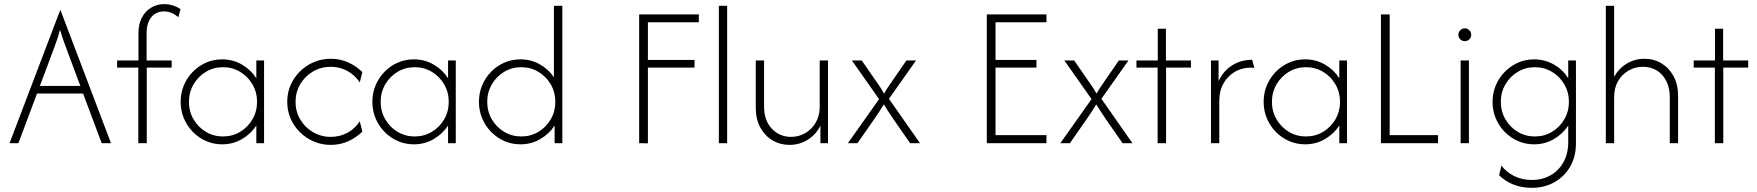

<svg xmlns="http://www.w3.org/2000/svg" viewBox="-20 -695 8530 932"><path d="M26.4 0 272.2 -645.8H273.6L518.8 0H473.6L383.3 -241H159.7L69.4 0ZM173.6 -277.8H370.1L310.4 -437.5Q297.9 -470.8 289.6 -494.1Q281.2 -517.4 271.5 -550.7Q262.5 -517.4 254.2 -494.4Q245.8 -471.5 233.3 -437.5Z M651.4 0V-366.7H548.6V-401.4H652.1V-535.4Q652.1 -577.8 668.4 -609Q684.7 -640.3 713.2 -657.6Q741.7 -675 777.1 -675Q797.9 -675 818.4 -668.8Q838.9 -662.5 856.2 -650.7L845.8 -611.1Q829.2 -625.7 812.2 -632.6Q795.1 -639.6 776.4 -639.6Q751.4 -639.6 732.3 -627.4Q713.2 -615.3 702.4 -591.7Q691.7 -568.1 691.7 -533.3V-401.4H813.2V-366.7H692.4V0Z M1058.3 5.6Q1016.7 5.6 980.2 -10.4Q943.8 -26.4 916 -54.9Q888.2 -83.3 872.6 -120.5Q856.9 -157.6 856.9 -200.7Q856.9 -243.8 872.6 -280.9Q888.2 -318.1 916 -346.5Q943.8 -375 980.2 -391Q1016.7 -406.9 1058.3 -406.9Q1111.1 -406.9 1154.5 -381.6Q1197.9 -356.2 1224.3 -315.3V-401.4H1261.8V0H1224.3V-85.4Q1197.9 -45.1 1154.5 -19.8Q1111.1 5.6 1058.3 5.6ZM1062.5 -32.6Q1108.3 -32.6 1145.8 -55.2Q1183.3 -77.8 1205.6 -116Q1227.8 -154.2 1227.8 -200.7Q1227.8 -247.2 1205.6 -285.4Q1183.3 -323.6 1145.8 -346.2Q1108.3 -368.8 1062.5 -368.8Q1016.7 -368.8 979.2 -346.2Q941.7 -323.6 919.4 -285.4Q897.2 -247.2 897.2 -200.7Q897.2 -154.2 919.4 -116Q941.7 -77.8 979.2 -55.2Q1016.7 -32.6 1062.5 -32.6Z M1585.4 8.3Q1541.7 8.3 1503.5 -8Q1465.3 -24.3 1436.1 -53.1Q1406.9 -81.9 1390.6 -119.8Q1374.3 -157.6 1374.3 -200.7Q1374.3 -244.4 1390.6 -281.9Q1406.9 -319.4 1436.1 -348.3Q1465.3 -377.1 1503.5 -393.4Q1541.7 -409.7 1585.4 -409.7Q1631.2 -409.7 1670.5 -392Q1709.7 -374.3 1738.9 -345.1L1726.4 -295.1Q1704.2 -329.2 1667.4 -350Q1630.6 -370.8 1585.4 -370.8Q1538.2 -370.8 1499.3 -347.9Q1460.4 -325 1437.5 -286.5Q1414.6 -247.9 1414.6 -200.7Q1414.6 -153.5 1437.5 -114.9Q1460.4 -76.4 1499.3 -53.5Q1538.2 -30.6 1585.4 -30.6Q1630.6 -30.6 1667.4 -51Q1704.2 -71.5 1726.4 -106.2L1738.9 -56.2Q1709.7 -27.1 1670.5 -9.4Q1631.2 8.3 1585.4 8.3Z M1988.9 5.6Q1947.2 5.6 1910.8 -10.4Q1874.3 -26.4 1846.5 -54.9Q1818.8 -83.3 1803.1 -120.5Q1787.5 -157.6 1787.5 -200.7Q1787.5 -243.8 1803.1 -280.9Q1818.8 -318.1 1846.5 -346.5Q1874.3 -375 1910.8 -391Q1947.2 -406.9 1988.9 -406.9Q2041.7 -406.9 2085.1 -381.6Q2128.5 -356.2 2154.9 -315.3V-401.4H2192.4V0H2154.9V-85.4Q2128.5 -45.1 2085.1 -19.8Q2041.7 5.6 1988.9 5.6ZM1993.1 -32.6Q2038.9 -32.6 2076.4 -55.2Q2113.9 -77.8 2136.1 -116Q2158.3 -154.2 2158.3 -200.7Q2158.3 -247.2 2136.1 -285.4Q2113.9 -323.6 2076.4 -346.2Q2038.9 -368.8 1993.1 -368.8Q1947.2 -368.8 1909.7 -346.2Q1872.2 -323.6 1850 -285.4Q1827.8 -247.2 1827.8 -200.7Q1827.8 -154.2 1850 -116Q1872.2 -77.8 1909.7 -55.2Q1947.2 -32.6 1993.1 -32.6Z M2506.2 5.6Q2464.6 5.6 2428.1 -10.4Q2391.7 -26.4 2363.9 -54.9Q2336.1 -83.3 2320.5 -120.5Q2304.9 -157.6 2304.9 -200.7Q2304.9 -243.8 2320.5 -280.9Q2336.1 -318.1 2363.9 -346.5Q2391.7 -375 2428.1 -391Q2464.6 -406.9 2506.2 -406.9Q2557.6 -406.9 2600 -383Q2642.4 -359 2668.8 -320.1V-666.7H2709.7V0H2672.2V-85.4Q2645.8 -45.1 2602.4 -19.8Q2559 5.6 2506.2 5.6ZM2510.4 -32.6Q2556.2 -32.6 2593.8 -55.2Q2631.2 -77.8 2653.5 -116Q2675.7 -154.2 2675.7 -200.7Q2675.7 -247.2 2653.5 -285.4Q2631.2 -323.6 2593.8 -346.2Q2556.2 -368.8 2510.4 -368.8Q2464.6 -368.8 2427.1 -346.2Q2389.6 -323.6 2367.4 -285.4Q2345.1 -247.2 2345.1 -200.7Q2345.1 -154.2 2367.4 -116Q2389.6 -77.8 2427.1 -55.2Q2464.6 -32.6 2510.4 -32.6Z M3082.6 0V-625H3372.2V-586.8H3125V-404.2H3351.4V-366.7H3125V0.7Z M3469.4 0V-666.7H3509.7V0Z M3811.8 8.3Q3766.7 8.3 3729.5 -13.9Q3692.4 -36.1 3670.5 -76.4Q3648.6 -116.7 3648.6 -171.5V-401.4H3688.9V-177.8Q3688.9 -110.4 3726.4 -70.5Q3763.9 -30.6 3820.1 -30.6Q3857.6 -30.6 3889.2 -49Q3920.8 -67.4 3939.9 -100.3Q3959 -133.3 3959 -177.1V-401.4H3999.3V0H3962.5V-85.4Q3941 -41.7 3901 -16.7Q3861.1 8.3 3811.8 8.3Z M4095.8 0 4247.2 -213.9 4115.3 -401.4H4163.2L4228.5 -306.9Q4239.6 -291.7 4250.7 -275Q4261.8 -258.3 4271.5 -240.3Q4281.2 -258.3 4292.7 -275Q4304.2 -291.7 4314.6 -306.9L4379.9 -401.4H4426.4L4295.1 -215.3L4445.8 0H4397.9L4316.7 -116.7Q4305.6 -133.3 4293.4 -151.7Q4281.2 -170.1 4270.1 -188.2Q4259 -170.1 4247.2 -151.7Q4235.4 -133.3 4223.6 -116.7L4142.4 0Z M4770.1 0V-625H5059.7V-586.8H4812.5V-404.2H5011.1V-366.7H4812.5V-38.9H5059.7V0Z M5127.1 0 5278.5 -213.9 5146.5 -401.4H5194.4L5259.7 -306.9Q5270.8 -291.7 5281.9 -275Q5293.1 -258.3 5302.8 -240.3Q5312.5 -258.3 5324 -275Q5335.4 -291.7 5345.8 -306.9L5411.1 -401.4H5457.6L5326.4 -215.3L5477.1 0H5429.2L5347.9 -116.7Q5336.8 -133.3 5324.7 -151.7Q5312.5 -170.1 5301.4 -188.2Q5290.3 -170.1 5278.5 -151.7Q5266.7 -133.3 5254.9 -116.7L5173.6 0Z M5599.3 0V-366.7H5496.5V-401.4H5600V-555.6H5639.6V-401.4H5761.1V-366.7H5640.3V0Z M5858.3 0V-401.4H5895.1V-300.7Q5918.1 -351.4 5961.5 -378.1Q6004.9 -404.9 6058.3 -404.9L6068.7 -365.3Q6063.9 -366 6059.7 -366.3Q6055.6 -366.7 6050.7 -366.7Q6009 -366.7 5974.3 -346.5Q5939.6 -326.4 5919.1 -290.3Q5898.6 -254.2 5898.6 -204.2V0Z M6315.3 5.6Q6273.6 5.6 6237.2 -10.4Q6200.7 -26.4 6172.9 -54.9Q6145.1 -83.3 6129.5 -120.5Q6113.9 -157.6 6113.9 -200.7Q6113.9 -243.8 6129.5 -280.9Q6145.1 -318.1 6172.9 -346.5Q6200.7 -375 6237.2 -391Q6273.6 -406.9 6315.3 -406.9Q6368.1 -406.9 6411.5 -381.6Q6454.9 -356.2 6481.2 -315.3V-401.4H6518.7V0H6481.2V-85.4Q6454.9 -45.1 6411.5 -19.8Q6368.1 5.6 6315.3 5.6ZM6319.4 -32.6Q6365.3 -32.6 6402.8 -55.2Q6440.3 -77.8 6462.5 -116Q6484.7 -154.2 6484.7 -200.7Q6484.7 -247.2 6462.5 -285.4Q6440.3 -323.6 6402.8 -346.2Q6365.3 -368.8 6319.4 -368.8Q6273.6 -368.8 6236.1 -346.2Q6198.6 -323.6 6176.4 -285.4Q6154.2 -247.2 6154.2 -200.7Q6154.2 -154.2 6176.4 -116Q6198.6 -77.8 6236.1 -55.2Q6273.6 -32.6 6319.4 -32.6Z M6683.3 0V-625H6725.7V-38.9H6960.4V0Z M7070.1 0V-401.4H7110.4V0ZM7090.3 -495.1Q7081.9 -495.1 7074.7 -499.3Q7067.4 -503.5 7063.2 -510.4Q7059 -517.4 7059 -525.7Q7059 -534.7 7063.2 -541.7Q7067.4 -548.6 7074.7 -553.1Q7081.9 -557.6 7090.3 -557.6Q7099.3 -557.6 7106.2 -553.1Q7113.2 -548.6 7117.4 -541.7Q7121.5 -534.7 7121.5 -525.7Q7121.5 -517.4 7117.4 -510.4Q7113.2 -503.5 7106.2 -499.3Q7099.3 -495.1 7090.3 -495.1Z M7416 216.7Q7384 216.7 7355.2 209.7Q7326.4 202.8 7301.4 188.9Q7276.4 175 7256.9 155.6L7268.1 109Q7293.1 141.7 7331.2 160.1Q7369.4 178.5 7416 178.5Q7466.7 178.5 7506.6 155.9Q7546.5 133.3 7569.4 92Q7592.4 50.7 7592.4 -5.6V-85.4Q7566 -45.1 7522.6 -19.8Q7479.2 5.6 7426.4 5.6Q7384.7 5.6 7348.3 -10.4Q7311.8 -26.4 7284 -54.9Q7256.2 -83.3 7240.6 -120.5Q7225 -157.6 7225 -200.7Q7225 -243.1 7240.6 -280.2Q7256.2 -317.4 7284 -345.8Q7311.8 -374.3 7348.3 -390.6Q7384.7 -406.9 7426.4 -406.9Q7477.8 -406.9 7521.5 -382.6Q7565.3 -358.3 7592.4 -315.3V-401.4H7629.9V0.7Q7629.9 66 7601.4 114.6Q7572.9 163.2 7524.7 189.9Q7476.4 216.7 7416 216.7ZM7430.6 -32.6Q7476.4 -32.6 7513.9 -55.2Q7551.4 -77.8 7573.6 -116Q7595.8 -154.2 7595.8 -200.7Q7595.8 -247.2 7573.6 -285.4Q7551.4 -323.6 7513.9 -346.2Q7476.4 -368.8 7430.6 -368.8Q7384.7 -368.8 7347.2 -346.2Q7309.7 -323.6 7287.5 -285.4Q7265.3 -247.2 7265.3 -200.7Q7265.3 -154.2 7287.5 -116Q7309.7 -77.8 7347.2 -55.2Q7384.7 -32.6 7430.6 -32.6Z M7775 0V-666.7H7815.3V-322.2Q7838.2 -363.2 7877.1 -386.5Q7916 -409.7 7962.5 -409.7Q8008.3 -409.7 8045.1 -387.5Q8081.9 -365.3 8103.8 -325Q8125.7 -284.7 8125.7 -229.9V0H8085.4V-223.6Q8085.4 -268.8 8068.4 -302.1Q8051.4 -335.4 8021.9 -353.1Q7992.4 -370.8 7954.9 -370.8Q7917.4 -370.8 7885.4 -352.4Q7853.5 -334 7834.4 -301.4Q7815.3 -268.8 7815.3 -224.3V0Z M8304.2 0V-366.7H8201.4V-401.4H8304.9V-555.6H8344.4V-401.4H8466V-366.7H8345.1V0Z"/></svg>

Font: Afacad Flux ExtraLight
Style: Regular
Weight: 250
Designer: Kristian Moeller
Foundry: Dicotype
Version: Version 1.100